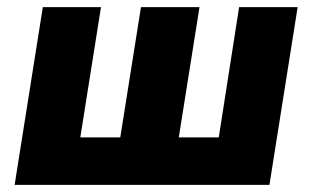

<svg xmlns="http://www.w3.org/2000/svg" viewBox="-20 -518 875 538"><path d="M21 0 100 -498H263L205 -133H317L375 -498H539L481 -133H593L650 -498H814L735 0Z"/></svg>

Font: Nunito Sans 10pt SemiCondensed Black
Style: Italic
Weight: 900
Width: 4
Italic angle: -9°
Designer: Vernon Adams
Foundry: Vernon Adams
Version: Version 3.101;gftools[0.9.27]